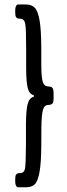

<svg xmlns="http://www.w3.org/2000/svg" viewBox="-20 -773 293 838"><path d="M59.1 44.4Q53.7 44.4 50 37.6Q46.4 30.8 46.4 19.5V7.8Q46.4 -5.9 50.8 -11.7Q55.2 -17.6 67.4 -17.6Q85.4 -17.6 89.1 -36.9Q92.8 -56.2 93.3 -143.6V-232.4Q93.8 -289.1 100.1 -316.7Q106.4 -344.2 126.5 -350.6Q128.4 -351.1 128.4 -353.8Q128.4 -356.4 126.5 -357.4Q106.9 -363.8 100.8 -389.6Q94.7 -415.5 94.2 -469.2V-557.6Q94.2 -647.9 90.1 -669.7Q85.9 -691.4 67.4 -691.4Q55.2 -691.4 50.8 -697.3Q46.4 -703.1 46.4 -716.8V-728.5Q46.4 -739.7 50 -746.6Q53.7 -753.4 59.1 -753.4H93.3Q118.7 -753.4 132.3 -738.5Q146 -723.6 152.8 -683.6Q159.7 -643.6 160.2 -566.9V-487.8Q160.6 -433.1 167 -414.6Q173.3 -396 190.4 -395.5Q204.1 -395.5 209 -389.2Q213.9 -382.8 213.9 -363.3V-343.8Q213.9 -326.2 208.7 -320.8Q203.6 -315.4 190.4 -314.9Q173.3 -314.5 167.5 -293.9Q161.6 -273.4 160.6 -218.3Q160.2 -214.8 160.2 -136.2Q159.7 -60.5 152.3 -21Q145 18.6 131.6 31.5Q118.2 44.4 93.3 44.4Z"/></svg>

Font: BenchNine
Style: Regular
Weight: 400
Designer: Vernon Adams
Foundry: Vernon Adams
Version: Version 1 ; ttfautohint (v0.92.18-e454-dirty) -l 8 -r 50 -G 